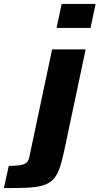

<svg xmlns="http://www.w3.org/2000/svg" viewBox="-136 -763 510 984"><path d="M154 -620 180 -743H354L328 -620ZM-116 201 -91 87Q-44 87 -23 81.5Q-2 76 5.5 64.5Q13 53 16 34L131 -510H303L193 10Q181 67 168 102.5Q155 138 135 158Q115 178 83 187.5Q51 197 3 199Q-45 201 -116 201Z"/></svg>

Font: Saira Thin Expanded
Style: Bold Italic
Weight: 700
Width: 7
Italic angle: -12°
Version: Version 1.101